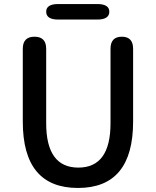

<svg xmlns="http://www.w3.org/2000/svg" viewBox="-20 -919 773 952"><path d="M93 -316V-677Q93 -737 151 -737Q209 -737 209 -677V-308Q209 -88 368.5 -88Q528 -88 528 -308V-677Q528 -737 584 -737Q640 -737 640 -677V-316Q640 13 366.5 13Q93 13 93 -316ZM269 -822Q209 -822 209 -861Q209 -899 269 -899H462Q522 -899 522 -861Q522 -822 462 -822Z"/></svg>

Font: Resource Han Rounded KR Medium
Style: Regular
Weight: 500
Designer: Cyano Hao (round all glyphs); Ryoko NISHIZUKA 西塚涼子 (kana, bopomofo & ideographs); Paul D. Hunt (Latin, Greek & Cyrillic)
Foundry: Cyano Hao
Version: 0.990